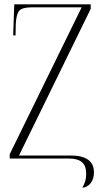

<svg xmlns="http://www.w3.org/2000/svg" viewBox="-20 -734 483 889"><path d="M361 135Q368 124 373.5 108Q379 92 379 70Q379 33 359 16.5Q339 0 299 0H25V-20L358 -700H126Q82 -700 68.5 -683.5Q55 -667 53 -621L52 -570H41L46 -714H400V-693L68 -14H306Q415 -14 415 64Q415 95 399.5 114.5Q384 134 361 135Z"/></svg>

Font: Noto Serif Display Condensed ExtraLight
Style: Regular
Weight: 200
Width: 3
Designer: Monotype Design Team
Foundry: Monotype Imaging Inc.
Version: Version 2.009